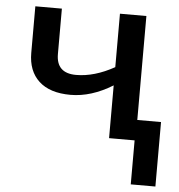

<svg xmlns="http://www.w3.org/2000/svg" viewBox="-52 -589 772 830"><g transform="rotate(5 333.5 -174.5)"><path d="M67.9 -337.9V-540H183.1V-342.8Q183.1 -259.8 269 -259.8Q348.6 -259.8 435.1 -308.1V-540H549.8V-88.9H652.8V190.9H545.9V0H435.1V-229Q342.3 -171.9 252.4 -171.9Q162.6 -171.9 115.2 -215.6Q67.9 -259.3 67.9 -337.9Z"/></g></svg>

Font: OpenSans-Semibold
Style: Regular
Weight: 600
Foundry: Ascender Corporation
Version: Version 1.10